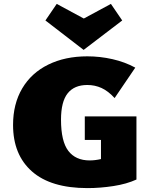

<svg xmlns="http://www.w3.org/2000/svg" viewBox="-20 -956 774 985"><path d="M680 -359V-35Q630 -12 562 -1.5Q494 9 429 9Q241 9 144 -76.5Q47 -162 47 -315Q47 -423 94 -502.5Q141 -582 227.5 -624.5Q314 -667 428 -667Q493 -667 557 -652.5Q621 -638 674 -609L568 -453Q535 -489 501 -504.5Q467 -520 428 -520Q361 -520 327 -477Q293 -434 293 -342Q293 -231 330.5 -182Q368 -133 440 -133Q468 -133 498 -140V-238H415V-359ZM607 -851 409 -700 213 -851 271 -936 410 -861 549 -936Z"/></svg>

Font: Ysabeau Black
Style: Regular
Weight: 900
Designer: Christian Thalmann (Catharsis Fonts)
Version: Version 0.003